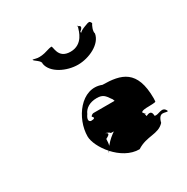

<svg xmlns="http://www.w3.org/2000/svg" viewBox="-171 -957 1024 1051"><g transform="rotate(-30 341.0 -431.5)"><path d="M454 -794C450 -784 434 -704 354 -704C272 -704 287 -781 275 -781C263 -781 224 -766 212 -766C183 -762 177 -765 153 -771C141 -771 164 -768 152 -768C152 -762 194 -741 188 -724C198 -662 283 -622 354 -622C424 -622 509 -662 519 -724C513 -741 526 -769 534 -781C528 -792 527 -797 512 -793C484 -783 444 -770 455 -751C465 -743 454 -745 470 -745C473 -748 453 -762 454 -772C482 -794 470 -802 455 -806C449 -808 463 -818 454 -794ZM619 -238C619 -244 620 -251 620 -256C620 -436 531 -459 414 -460C298 -505 202 -368 202 -256C202 -189 298 -52 414 -53C484 -98 544 -71 588 -119C604 -182 634 -152 652 -156V-158C635 -200 597 -160 576 -171C576 -216 538 -190 538 -191C530 -240 519 -206 518 -213C518 -258 515 -212 515 -213C516 -251 478 -260 432 -254C370 -232 317 -198 284 -158C254 -123 249 -104 275 -142C284 -158 283 -181 284 -193C317 -209 310 -216 294 -224C289 -225 320 -217 321 -209C317 -207 551 -206 551 -206C547 -206 541 -206 535 -209C517 -223 530 -231 575 -231C619 -232 619 -234 619 -238ZM262 -363C274 -392 304 -413 350 -413C388 -413 399 -398 418 -370C429 -359 424 -345 439 -340C445 -340 433 -351 441 -351H294C290 -351 278 -346 276 -338C289 -327 285 -320 261 -320C244 -324 247 -342 262 -363Z"/></g></svg>

Font: Hussar Przerywany
Style: Regular
Weight: 400
Foundry: Cannot Into Space Fonts
Version: Version 0.982